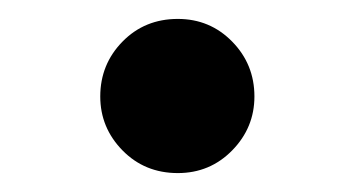

<svg xmlns="http://www.w3.org/2000/svg" viewBox="-20 -467 375 203"><path d="M168 -284Q133 -284 109.5 -308Q86 -332 86 -365Q86 -399 109.5 -423Q133 -447 168 -447Q202 -447 225.5 -423Q249 -399 249 -365Q249 -332 225.5 -308Q202 -284 168 -284Z"/></svg>

Font: Noto Serif JP ExtraLight
Style: Bold
Weight: 700
Version: Version 2.003-H1;hotconv 1.1.1;makeotfexe 2.6.0